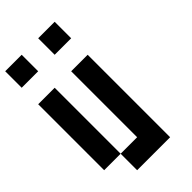

<svg xmlns="http://www.w3.org/2000/svg" viewBox="-264 -952 1029 1029"><g transform="rotate(-45 250.0 -437.5)"><path d="M0 -125V-625H125V-125ZM0 -750V-875H125V-750ZM125 -125H250V-625H375V0H125ZM250 -750V-875H375V-750Z"/></g></svg>

Font: GalmuriMono7 Regular
Style: Regular
Weight: 400
Designer: Lee Minseo (quiple)
Version: Version 2.399;hotconv 1.1.1;makeotfexe 2.6.0 DEVELOPMENT